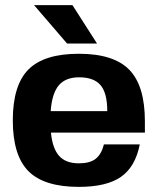

<svg xmlns="http://www.w3.org/2000/svg" viewBox="-20 -720 616 750"><path d="M179 -202Q185 -140 211 -111Q237 -82 288 -82Q331 -82 353.5 -99.5Q376 -117 386 -156H526Q509 -69 453 -29.5Q397 10 288 10Q152 10 91 -51.5Q30 -113 30 -250Q30 -387 91 -448.5Q152 -510 288 -510Q424 -510 485 -447.5Q546 -385 546 -246V-202ZM289 -418Q236 -418 209.5 -386.5Q183 -355 178 -286H399Q399 -356 373 -387Q347 -418 289 -418ZM359 -550H242L113 -700H263Z"/></svg>

Font: Fivo Sans Modern
Style: Regular
Weight: 700
Designer: Alexander Slobzheninov
Foundry: Alexander Slobzheninov
Version: 1.0